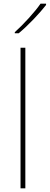

<svg xmlns="http://www.w3.org/2000/svg" viewBox="-20 -1018 269 1038"><path d="M229 -991V-998H199C170 -955 105 -884 60 -844V-838H81C134 -882 194 -946 229 -991ZM117 0V-760H91V0Z"/></svg>

Font: Noto Sans Gujarati UI Thin
Style: Regular
Weight: 100
Designer: Jelle Bosma - Monotype Design Team, Universal Thirst
Foundry: Monotype Imaging Inc.
Version: Version 2.106